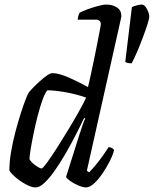

<svg xmlns="http://www.w3.org/2000/svg" viewBox="-20 -820 673 840"><path d="M136 0Q121 0 102 -9Q83 -18 65 -31Q47 -44 35 -56.5Q23 -69 21 -75Q21 -112 28.5 -156Q36 -200 47.5 -243.5Q59 -287 71 -324.5Q83 -362 92.5 -386Q102 -410 105 -414Q110 -421 123.5 -435Q137 -449 153.5 -464Q170 -479 185 -489.5Q200 -500 209 -500Q237 -500 280.5 -481Q324 -462 365 -439Q368 -451 374.5 -480.5Q381 -510 389 -548Q397 -586 404 -622Q411 -658 416 -684Q421 -710 421 -714Q421 -734 399 -734H320Q320 -742 323 -751Q326 -760 328 -764Q340 -771 362 -779Q384 -787 407.5 -793.5Q431 -800 446 -800Q472 -800 491.5 -787.5Q511 -775 511 -749Q511 -746 507.5 -731.5Q504 -717 498 -689L360 -73L370 -66Q380 -76 396.5 -95.5Q413 -115 429 -137.5Q445 -160 455 -176Q464 -176 470.5 -172Q477 -168 479 -163Q474 -142 460 -114.5Q446 -87 428 -60.5Q410 -34 391 -17Q372 0 356 0Q343 0 323 -8.5Q303 -17 287.5 -28Q272 -39 269 -46L328 -233Q336 -257 342.5 -276Q349 -295 353 -301L348 -304Q332 -270 311 -229Q290 -188 266.5 -147.5Q243 -107 219.5 -73.5Q196 -40 174.5 -20Q153 0 136 0ZM162 -83Q167 -83 185 -107.5Q203 -132 228 -171Q253 -210 279 -253Q305 -296 326 -333.5Q347 -371 357 -393Q311 -409 264 -417Q217 -425 187 -425Q177 -413 166 -383Q155 -353 145 -314Q135 -275 127 -236Q119 -197 114 -166.5Q109 -136 109 -124Q116 -110 135 -96.5Q154 -83 162 -83ZM556 -543Q544 -543 537.5 -545Q531 -547 528 -549L557 -789Q565 -793 578.5 -796.5Q592 -800 600 -800Q609 -800 616.5 -790.5Q624 -781 628.5 -768.5Q633 -756 633 -748Q633 -738 625 -713Q617 -688 605 -656Q593 -624 580 -593.5Q567 -563 556 -543Z"/></svg>

Font: Texturina 72pt 72pt Medium
Style: Italic
Weight: 500
Italic angle: -11°
Designer: Guillermo Torres Carreño
Foundry: Omnibus-Type
Version: Version 1.002; ttfautohint (v1.8.3)